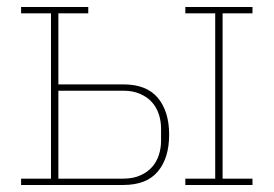

<svg xmlns="http://www.w3.org/2000/svg" viewBox="-20 -526 778 546"><path d="M40 -18H125V-488H40V-506H231V-488H146V-286H331Q397 -286 429 -247.5Q461 -209 461 -143Q461 -77 429 -38.5Q397 0 331 0H40ZM507 -18H592V-488H507V-506H698V-488H613V-18H698V0H507ZM331 -18Q358 -18 378.5 -27Q399 -36 412 -50.5Q425 -65 431.5 -84.5Q438 -104 438 -125V-161Q438 -182 431.5 -201.5Q425 -221 412 -235.5Q399 -250 378.5 -259Q358 -268 331 -268H146V-18Z"/></svg>

Font: IBM Plex Serif Thin
Style: Regular
Weight: 100
Designer: Mike Abbink, Paul van der Laan, Pieter van Rosmalen
Foundry: Bold Monday
Version: Version 3.001